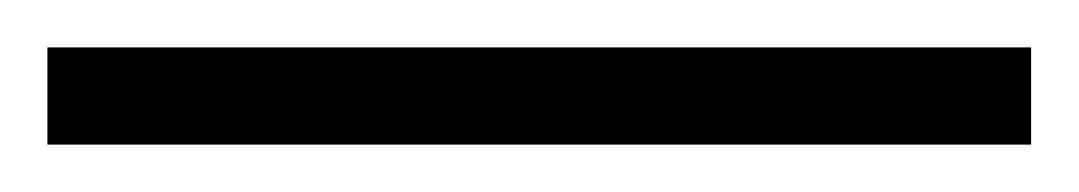

<svg xmlns="http://www.w3.org/2000/svg" viewBox="-22 70 455 81"><path d="M413 90V131H-2V90Z"/></svg>

Font: odia115
Style: Regular
Weight: 400
Designer: Amélie Bonet and Sol Matas
Foundry: Google LLC
Version: Version 2.003